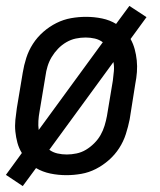

<svg xmlns="http://www.w3.org/2000/svg" viewBox="-21 -585 541 650"><path d="M56 45 -1 7 53 -67Q43 -83 38 -101.5Q33 -120 31 -139.5Q29 -159 31 -179Q33 -199 36 -219L56 -339Q60 -364 68 -389Q76 -414 90.5 -436.5Q105 -459 125.5 -477Q146 -495 170 -507Q194 -519 219.5 -523.5Q245 -528 270 -528Q298 -528 324.5 -522.5Q351 -517 372 -504L417 -565L475 -527L421 -453Q430 -437 435 -418.5Q440 -400 442 -380.5Q444 -361 442.5 -341Q441 -321 437 -301L418 -181Q413 -156 405 -131Q397 -106 382.5 -83.5Q368 -61 347.5 -43Q327 -25 303.5 -13Q280 -1 254.5 3.5Q229 8 204 8Q176 8 149.5 2.5Q123 -3 101 -16ZM110 -145 327 -442Q315 -451 300 -454.5Q285 -458 269 -458Q252 -458 235.5 -454.5Q219 -451 203.5 -442Q188 -433 175.5 -420Q163 -407 154 -392Q145 -377 140 -360.5Q135 -344 133 -328L113 -208Q110 -192 109 -176Q108 -160 110 -145ZM205 -62Q221 -62 238 -65.5Q255 -69 270 -78Q285 -87 298 -100Q311 -113 319.5 -128Q328 -143 333 -159.5Q338 -176 341 -192L361 -312Q363 -328 364.5 -344Q366 -360 363 -375L146 -78Q158 -69 173.5 -65.5Q189 -62 205 -62Z"/></svg>

Font: Iosevka SS04
Style: Italic
Weight: 400
Italic angle: -9°
Monospace: yes
Designer: Belleve Invis
Foundry: Belleve Invis
Version: Version 19.0.0; ttfautohint (v1.8.4)